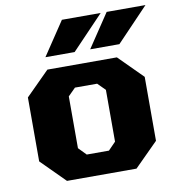

<svg xmlns="http://www.w3.org/2000/svg" viewBox="-82 -812 823 887"><g transform="rotate(-10 329.5 -368.5)"><path d="M162 -580 267 -737H449L299 -580ZM372 -580 477 -737H659L509 -580ZM161 0 50 -111V-411L161 -522H487L598 -411V-111L487 0ZM272 -104H376L411 -140V-383L376 -418H272L237 -383V-140Z"/></g></svg>

Font: Tomorrow
Style: Bold
Weight: 700
Designer: Tony de Marco, Monica Rizzolli
Foundry: Just in Type
Version: Version 2.002